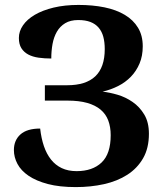

<svg xmlns="http://www.w3.org/2000/svg" viewBox="-20 -744 657 775"><path d="M286.1 11.2Q220.2 11.2 173.1 -1.2Q126 -13.7 95.5 -34.4Q64.9 -55.2 50.5 -82.3Q36.1 -109.4 36.1 -138.2Q36.1 -177.7 62.5 -201.4Q88.9 -225.1 142.1 -225.1Q146.5 -186 157.2 -154.3Q168 -122.6 185.8 -100.1Q203.6 -77.6 229.2 -65.4Q254.9 -53.2 289.1 -53.2Q353.5 -53.2 390.1 -88.1Q426.8 -123 426.8 -198.2Q426.8 -231.4 417 -257.6Q407.2 -283.7 386 -301.5Q364.7 -319.3 331.8 -328.6Q298.8 -337.9 252.9 -337.9H161.1V-399.9H251Q326.7 -399.9 364.7 -436Q402.8 -472.2 402.8 -545.9Q402.8 -573.7 397 -595.5Q391.1 -617.2 378.2 -632.3Q365.2 -647.5 345 -655.3Q324.7 -663.1 295.9 -663.1Q264.2 -663.1 243.2 -650.4Q222.2 -637.7 209.7 -616.2Q197.3 -594.7 192.1 -566.7Q187 -538.6 187 -507.8Q159.7 -507.8 135.7 -511.2Q111.8 -514.6 94.2 -523.9Q76.7 -533.2 66.4 -549.3Q56.2 -565.4 56.2 -590.8Q56.2 -617.7 72.8 -641.8Q89.4 -666 120.6 -684.3Q151.9 -702.6 196.5 -713.4Q241.2 -724.1 296.9 -724.1Q354 -724.1 401.6 -714.4Q449.2 -704.6 483.6 -684.1Q518.1 -663.6 537.1 -632.1Q556.2 -600.6 556.2 -557.1Q556.2 -518.1 543.2 -487.5Q530.3 -457 508.3 -434.3Q486.3 -411.6 456.8 -396.7Q427.2 -381.8 394 -374Q421.9 -371.1 454.3 -361.6Q486.8 -352.1 515.1 -332.5Q543.5 -313 562.3 -281.7Q581.1 -250.5 581.1 -204.1Q581.1 -146 557.6 -105.2Q534.2 -64.5 493.9 -38.6Q453.6 -12.7 399.9 -0.7Q346.2 11.2 286.1 11.2Z"/></svg>

Font: Droid Serif
Style: Bold
Weight: 700
Designer: Monotype Design team
Foundry: Monotype Imaging Inc.
Version: Version 1.03